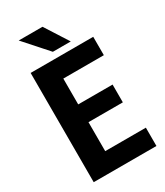

<svg xmlns="http://www.w3.org/2000/svg" viewBox="-220 -993 931 1082"><g transform="rotate(-30 245.5 -451.5)"><path d="M424.3 -307.6H200.7V-119.1H465.3V0H57.1V-710.9H464.4V-591.3H200.7V-423.3H424.3ZM341.8 -751.5H225.1L90.3 -902.8H245.1Z"/></g></svg>

Font: MAUL Condensed Bold
Style: Condensed Bold
Weight: 700
Designer: MAUL
Version: Version 1.0; 2020; ttfautohint (v1.8.3)